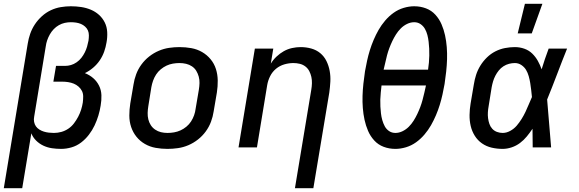

<svg xmlns="http://www.w3.org/2000/svg" viewBox="-27 -776 3047 1011"><path d="M-7 215 119 -546Q123 -572 132 -598Q141 -624 156.5 -647.5Q172 -671 193.5 -690.5Q215 -710 240.5 -722Q266 -734 293 -738.5Q320 -743 346 -743Q374 -743 400.5 -739Q427 -735 451 -725Q475 -715 494 -698Q513 -681 524.5 -658Q536 -635 537.5 -607.5Q539 -580 534 -553Q530 -528 521.5 -504Q513 -480 498.5 -458.5Q484 -437 463.5 -419.5Q443 -402 420 -391Q445 -381 464 -364.5Q483 -348 494.5 -325Q506 -302 507 -275Q508 -248 503 -220Q499 -194 491 -167.5Q483 -141 471 -115.5Q459 -90 441 -66.5Q423 -43 400 -25.5Q377 -8 349.5 0Q322 8 295 8Q270 8 246.5 4.5Q223 1 201.5 -9Q180 -19 163 -36Q146 -53 138 -74L90 215ZM257 -76Q277 -76 296.5 -81.5Q316 -87 333 -98.5Q350 -110 362.5 -126.5Q375 -143 384.5 -161Q394 -179 400 -198Q406 -217 409 -236Q411 -252 411 -268Q411 -284 404.5 -297Q398 -310 386.5 -320Q375 -330 361.5 -335.5Q348 -341 332.5 -343.5Q317 -346 301 -346H254L268 -429H315Q331 -429 346.5 -433.5Q362 -438 376.5 -448Q391 -458 401.5 -471.5Q412 -485 419.5 -500Q427 -515 431.5 -530.5Q436 -546 439 -562Q441 -576 441 -590Q441 -604 436 -615.5Q431 -627 421 -636Q411 -645 399 -650Q387 -655 373.5 -657Q360 -659 346 -659Q330 -659 314 -655.5Q298 -652 283 -643.5Q268 -635 256 -622.5Q244 -610 235.5 -595Q227 -580 221.5 -564Q216 -548 214 -532L153 -162Q150 -148 152.5 -134.5Q155 -121 162 -111Q169 -101 180 -94Q191 -87 204 -83Q217 -79 230.5 -77.5Q244 -76 257 -76Z M855 8Q823 8 792.5 2.5Q762 -3 736 -18Q710 -33 691.5 -56Q673 -79 663.5 -107.5Q654 -136 654 -167.5Q654 -199 659 -231L676 -331Q680 -358 690 -385Q700 -412 717.5 -436Q735 -460 758.5 -478.5Q782 -497 809 -508.5Q836 -520 863.5 -524Q891 -528 918 -528Q950 -528 980.5 -522.5Q1011 -517 1037 -502Q1063 -487 1082 -464Q1101 -441 1110 -412.5Q1119 -384 1119.5 -352.5Q1120 -321 1115 -289L1098 -189Q1094 -162 1084 -135Q1074 -108 1056.5 -84Q1039 -60 1015.5 -41.5Q992 -23 965 -11.5Q938 0 910 4Q882 8 855 8ZM855 -76Q872 -76 889.5 -79Q907 -82 923.5 -89.5Q940 -97 954.5 -109Q969 -121 979 -136.5Q989 -152 995 -169Q1001 -186 1003 -203L1020 -303Q1023 -321 1023.5 -338.5Q1024 -356 1019.5 -372.5Q1015 -389 1006.5 -403Q998 -417 984 -426.5Q970 -436 953 -440Q936 -444 918 -444Q901 -444 883.5 -441Q866 -438 850 -430.5Q834 -423 819.5 -411Q805 -399 795 -383.5Q785 -368 779 -351Q773 -334 770 -317L754 -217Q751 -199 750.5 -181.5Q750 -164 754 -147.5Q758 -131 767 -117Q776 -103 790 -93.5Q804 -84 820.5 -80Q837 -76 855 -76Z M1526 215 1612 -303Q1615 -320 1615.5 -337.5Q1616 -355 1612.5 -371Q1609 -387 1601.5 -401.5Q1594 -416 1581 -426Q1568 -436 1551.5 -440Q1535 -444 1518 -444Q1494 -444 1470 -437Q1446 -430 1426.5 -414Q1407 -398 1395.5 -375Q1384 -352 1380 -328L1326 0H1229L1315 -520H1412L1399 -441Q1411 -461 1429 -478Q1447 -495 1467.5 -506.5Q1488 -518 1511 -523Q1534 -528 1556 -528Q1585 -528 1612 -520.5Q1639 -513 1659.5 -496Q1680 -479 1692 -454.5Q1704 -430 1709 -402.5Q1714 -375 1712.5 -346.5Q1711 -318 1707 -289L1623 215Z M2055 8Q2022 8 1993 -3Q1964 -14 1943.5 -36.5Q1923 -59 1911 -87Q1899 -115 1892.5 -145Q1886 -175 1883.5 -207Q1881 -239 1882 -271Q1883 -303 1886.5 -335.5Q1890 -368 1895 -401Q1900 -429 1906 -456.5Q1912 -484 1920.5 -511.5Q1929 -539 1940.5 -566Q1952 -593 1966.5 -618.5Q1981 -644 2001 -667.5Q2021 -691 2045.5 -708.5Q2070 -726 2098.5 -734.5Q2127 -743 2154 -743Q2187 -743 2216 -732Q2245 -721 2265.5 -698.5Q2286 -676 2298 -648Q2310 -620 2316.5 -590Q2323 -560 2325.5 -528Q2328 -496 2327 -464Q2326 -432 2322.5 -399.5Q2319 -367 2314 -334Q2309 -306 2303 -278.5Q2297 -251 2288.5 -223.5Q2280 -196 2268.5 -169Q2257 -142 2242.5 -116.5Q2228 -91 2208 -67.5Q2188 -44 2163.5 -26.5Q2139 -9 2110.5 -0.5Q2082 8 2055 8ZM1993 -409H2227Q2230 -428 2231.5 -446.5Q2233 -465 2233.5 -483.5Q2234 -502 2233 -520Q2232 -538 2230 -556Q2228 -574 2223.5 -591.5Q2219 -609 2210.5 -624Q2202 -639 2187.5 -649Q2173 -659 2154 -659Q2135 -659 2116.5 -650Q2098 -641 2083.5 -626.5Q2069 -612 2058 -594.5Q2047 -577 2038.5 -559Q2030 -541 2023 -522.5Q2016 -504 2011 -485Q2006 -466 2002 -447Q1998 -428 1993 -409ZM2055 -76Q2074 -76 2092.5 -85Q2111 -94 2125.5 -108.5Q2140 -123 2151 -140.5Q2162 -158 2170.5 -176Q2179 -194 2186 -212.5Q2193 -231 2198 -250Q2203 -269 2207.5 -288Q2212 -307 2216 -326H1982Q1980 -307 1978 -288.5Q1976 -270 1975.5 -251.5Q1975 -233 1976 -215Q1977 -197 1979 -179Q1981 -161 1986 -143.5Q1991 -126 1999 -111Q2007 -96 2021.5 -86Q2036 -76 2055 -76Z M2620 8Q2590 8 2562 1.5Q2534 -5 2511 -21Q2488 -37 2473 -61Q2458 -85 2451.5 -113Q2445 -141 2445.5 -171Q2446 -201 2451 -231L2468 -331Q2472 -357 2480 -382Q2488 -407 2502.5 -430.5Q2517 -454 2537 -473.5Q2557 -493 2581.5 -505.5Q2606 -518 2632.5 -523Q2659 -528 2684 -528Q2710 -528 2734 -519.5Q2758 -511 2775.5 -494Q2793 -477 2805 -455.5Q2817 -434 2825 -411Q2833 -438 2842.5 -465.5Q2852 -493 2862 -520H2959Q2932 -453 2906.5 -385.5Q2881 -318 2854 -252Q2860 -189 2864.5 -126Q2869 -63 2875 0H2778Q2778 -24 2777.5 -48.5Q2777 -73 2777 -98Q2763 -77 2747 -57.5Q2731 -38 2711 -23Q2691 -8 2667 0Q2643 8 2620 8ZM2620 -76Q2640 -76 2660 -87Q2680 -98 2694 -114.5Q2708 -131 2719.5 -149.5Q2731 -168 2740 -187Q2749 -206 2757 -225.5Q2765 -245 2774 -265Q2772 -284 2770 -302.5Q2768 -321 2765 -339Q2762 -357 2757 -375Q2752 -393 2743 -408Q2734 -423 2718.5 -433.5Q2703 -444 2684 -444Q2669 -444 2653.5 -440Q2638 -436 2624 -427Q2610 -418 2599.5 -405Q2589 -392 2581.5 -377.5Q2574 -363 2569.5 -348Q2565 -333 2562 -317L2546 -217Q2543 -201 2542 -185Q2541 -169 2543 -153.5Q2545 -138 2550 -123.5Q2555 -109 2565 -98Q2575 -87 2589.5 -81.5Q2604 -76 2620 -76ZM2699 -600 2737 -756H2829L2773 -600Z"/></svg>

Font: Iosevka Aile Medium
Style: Italic
Weight: 500
Italic angle: -9°
Designer: Belleve Invis
Foundry: Belleve Invis
Version: Version 31.1.0; ttfautohint (v1.8.4)